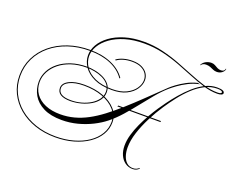

<svg xmlns="http://www.w3.org/2000/svg" viewBox="-232 -1318 2339 1914"><g transform="rotate(20 937.0 -361.0)"><path d="M1328 271Q1283 271 1248 246Q1213 221 1193.5 177.5Q1174 134 1174 78Q1174 22 1191.5 -39Q1209 -100 1237 -161Q1265 -222 1297.5 -278.5Q1330 -335 1361.5 -382Q1393 -429 1417 -461Q1454 -512 1501.5 -567.5Q1549 -623 1604 -672Q1659 -721 1720 -751.5Q1781 -782 1845 -782Q1884 -782 1904 -774Q1924 -766 1924 -749Q1924 -737 1907.5 -730Q1891 -723 1864 -723Q1793 -723 1718.5 -745.5Q1644 -768 1563.5 -801Q1483 -834 1396 -867Q1309 -900 1213.5 -922.5Q1118 -945 1013 -945Q901 -945 812.5 -918.5Q724 -892 662.5 -847.5Q601 -803 569 -749Q537 -695 537 -640Q537 -581 573 -527.5Q609 -474 682 -441Q755 -408 865 -408Q953 -408 1012.5 -437.5Q1072 -467 1102.5 -511.5Q1133 -556 1133 -601Q1133 -636 1114.5 -666Q1096 -696 1057.5 -714.5Q1019 -733 960 -733Q912 -733 870.5 -721Q829 -709 801 -688L793 -695Q823 -718 867 -730.5Q911 -743 960 -743Q1022 -743 1062.5 -723Q1103 -703 1123 -671.5Q1143 -640 1143 -603Q1143 -555 1111.5 -507.5Q1080 -460 1018 -429Q956 -398 864 -398Q750 -398 674.5 -433.5Q599 -469 561.5 -525.5Q524 -582 524 -645Q524 -702 556 -758Q588 -814 650 -860Q712 -906 801.5 -933.5Q891 -961 1005 -961Q1109 -961 1204.5 -938Q1300 -915 1388.5 -881.5Q1477 -848 1558.5 -814.5Q1640 -781 1715.5 -758Q1791 -735 1861 -735Q1885 -735 1895 -739.5Q1905 -744 1905 -752Q1905 -760 1891 -765.5Q1877 -771 1852 -771Q1783 -771 1719.5 -738.5Q1656 -706 1600 -653.5Q1544 -601 1495 -538Q1446 -475 1405 -413Q1353 -335 1308.5 -247.5Q1264 -160 1236.5 -74.5Q1209 11 1209 85Q1209 132 1222 172.5Q1235 213 1261.5 237.5Q1288 262 1328 262Q1349 262 1364.5 255Q1380 248 1393 236L1395 244Q1382 257 1366 264Q1350 271 1328 271ZM495 238Q377 238 277.5 204Q178 170 104.5 108Q31 46 -9.5 -37.5Q-50 -121 -50 -220Q-50 -323 -7 -411Q36 -499 114 -564Q192 -629 297.5 -665Q403 -701 527 -701Q655 -701 753.5 -659Q852 -617 904 -540L897 -533Q846 -609 750.5 -650Q655 -691 527 -691Q405 -691 301.5 -656Q198 -621 121.5 -557.5Q45 -494 2.5 -408Q-40 -322 -40 -220Q-40 -123 0 -41Q40 41 112 101Q184 161 281.5 194.5Q379 228 495 228Q597 228 684 203.5Q771 179 835.5 135Q900 91 936 31.5Q972 -28 972 -98Q972 -170 923 -225.5Q874 -281 788 -313Q702 -345 592 -345Q498 -345 440 -316.5Q382 -288 382 -243Q382 -163 516 -163Q571 -163 624.5 -177.5Q678 -192 721 -218.5Q764 -245 790 -281Q816 -317 816 -362Q816 -406 790.5 -437Q765 -468 725 -487Q685 -506 640 -514.5Q595 -523 556 -523Q466 -523 393.5 -499Q321 -475 269.5 -433.5Q218 -392 190 -339Q162 -286 162 -228Q162 -157 199.5 -104.5Q237 -52 304.5 -23.5Q372 5 463 5Q539 5 610 -14Q681 -33 749.5 -69.5Q818 -106 889 -159.5Q960 -213 1037 -281.5Q1114 -350 1200.5 -433Q1287 -516 1387 -612Q1406 -630 1444 -658.5Q1482 -687 1534 -715Q1586 -743 1646 -758L1672 -753Q1608 -740 1553 -711.5Q1498 -683 1457 -653Q1416 -623 1393 -603Q1335 -552 1281 -487Q1227 -422 1172.5 -353Q1118 -284 1060.5 -219Q1003 -154 940 -103Q885 -59 814 -23.5Q743 12 662.5 33Q582 54 497 54Q379 54 302.5 15.5Q226 -23 189 -87Q152 -151 152 -228Q152 -288 180 -343Q208 -398 261 -440.5Q314 -483 389 -508Q464 -533 557 -533Q593 -533 639 -524.5Q685 -516 728 -496Q771 -476 798.5 -442.5Q826 -409 826 -360Q826 -313 799 -275Q772 -237 726.5 -210Q681 -183 626.5 -168.5Q572 -154 516 -153Q372 -153 372 -243Q372 -293 433 -324Q494 -355 592 -355Q705 -355 793 -322Q881 -289 931.5 -231Q982 -173 982 -98Q982 -26 945.5 35Q909 96 843 141.5Q777 187 688 212.5Q599 238 495 238ZM973 -264 979 -275H1431V-264ZM1610 -931 1608 -937Q1622 -964 1649.5 -978.5Q1677 -993 1708 -993Q1730 -993 1747 -983Q1764 -973 1781 -964Q1798 -955 1819 -955Q1832 -955 1844.5 -961Q1857 -967 1862 -989L1866 -983Q1861 -959 1838.5 -942.5Q1816 -926 1786 -926Q1763 -926 1745 -934.5Q1727 -943 1707.5 -950.5Q1688 -958 1662 -958Q1627 -958 1610 -931Z"/></g></svg>

Font: Ballet 24pt
Style: Regular
Weight: 400
Designer: Maximiliano R. Sproviero
Foundry: Omnibus-Type
Version: Version 1.100